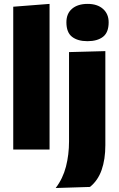

<svg xmlns="http://www.w3.org/2000/svg" viewBox="-20 -768 612 986"><path d="M48 0V-733.5L234.5 -748V0ZM266 197.5Q303 149 318.8 87.5Q334.5 26 334.5 -41.5V-500.5L521 -505.5V-22.5Q521 50 502 104.5Q483 159 442 192ZM429 -556.5Q379 -556.5 350 -579Q321 -601.5 321 -653.5Q321 -698.5 350.2 -723.2Q379.5 -748 430 -748Q480 -748 509 -722.2Q538 -696.5 538 -653.5Q538 -601.5 509 -579Q480 -556.5 429 -556.5Z"/></svg>

Font: Heraclito ExtraBold
Style: Regular
Weight: 800
Designer: Kostas Bartsokas (font) & Cristiano Sobral (main changes)
Foundry: Kostas Bartsokas (font) & Cristiano Sobral (main changes)
Version: Version 1.00;July 8, 2020;FontCreator 13.0.0.2655 64-bit